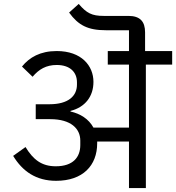

<svg xmlns="http://www.w3.org/2000/svg" viewBox="-20 -958 897 978"><path d="M266 -37C402 -37 475 -115 475 -228V-237H637V0H723V-629H857V-698H719V-793C719 -848 694 -877 634 -877H508C448 -877 421 -891 381 -938L332 -894C379 -829 428 -804 519 -804H637V-698H529V-629H637V-308H456C432 -352 389 -379 339 -390V-393C414 -412 456 -467 456 -541C456 -623 395 -698 269 -698C185 -698 130 -666 92 -619L146 -567C178 -605 215 -627 269 -627C336 -627 372 -591 372 -539V-527C372 -468 327 -427 232 -427H162V-351H236C342 -351 389 -302 389 -242V-219C389 -158 353 -111 264 -111C192 -111 149 -145 110 -209L47 -164C95 -85 164 -37 266 -37Z"/></svg>

Font: IBM Plex Devanagari Text
Style: Regular
Weight: 450
Designer: Mike Abbink, Paul van der Laan, Pieter van Rosmalen, Erin McLaughlin
Foundry: Bold Monday
Version: Version 1.0